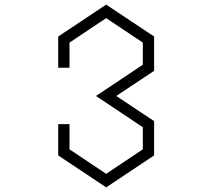

<svg xmlns="http://www.w3.org/2000/svg" viewBox="-20 -806 919 831"><path d="M439.5 4.9 231.9 -133.3V-268.6H280.8V-159.7L439.5 -53.7L598.1 -159.7V-255.4L395.5 -390.6L598.1 -525.9V-621.6L439.5 -727.5L280.8 -621.6V-512.7H231.9V-647.9L439.5 -786.1L647 -647.9V-499.5L483.4 -390.6L647 -281.7V-133.3Z"/></svg>

Font: Auseklis
Style: Regular
Weight: 400
Designer: GGBotNet
Foundry: GGBotNet
Version: 1.00